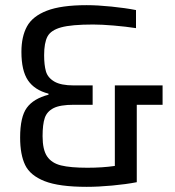

<svg xmlns="http://www.w3.org/2000/svg" viewBox="-20 -716 678 744"><path d="M610 -385V-310H510V-10Q469 -2 415 3Q361 8 316 8Q209 8 153 -14Q97 -36 77.5 -76.5Q58 -117 58 -183Q58 -263 84 -298.5Q110 -334 168 -349V-353Q114 -367 88.5 -404.5Q63 -442 63 -515Q63 -574 84.5 -613.5Q106 -653 161.5 -674.5Q217 -696 316 -696Q358 -696 412 -690.5Q466 -685 507 -677V-607Q468 -613 421 -617Q374 -621 341 -621Q257 -621 217 -610Q177 -599 164 -574.5Q151 -550 151 -502Q151 -464 158 -439.5Q165 -415 190.5 -400Q216 -385 266 -385H339V-310H266Q213 -310 187.5 -297Q162 -284 153.5 -259Q145 -234 145 -188Q145 -136 162.5 -110Q180 -84 216.5 -75Q253 -66 319 -66Q377 -66 425 -73V-385Z"/></svg>

Font: Saira Semi Condensed
Style: Regular
Weight: 400
Width: 4
Designer: Hector Gatti with collaboration of the Omnibus-Type team
Foundry: Omnibus-Type
Version: Version 1.001; ttfautohint (v1.8)